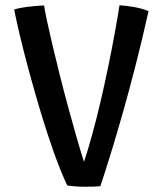

<svg xmlns="http://www.w3.org/2000/svg" viewBox="-20 -701 626 731"><path d="M303 10Q284 10 265.2 8.5Q246.5 7 236 5Q210.5 -49 184.5 -122.2Q158.5 -195.5 134.5 -275.5Q110.5 -355.5 90 -431.5Q69.5 -507.5 55 -568.8Q40.5 -630 34 -665Q48 -669.5 69.8 -672.8Q91.5 -676 113 -678Q134.5 -680 148 -680Q150 -664 158.2 -625Q166.5 -586 179 -532.8Q191.5 -479.5 207 -417.8Q222.5 -356 239.5 -293.2Q256.5 -230.5 273 -173.2Q289.5 -116 304 -72L295 -70Q313.5 -124.5 331 -188.5Q348.5 -252.5 364 -319.2Q379.5 -386 392.2 -448Q405 -510 414.2 -560.5Q423.5 -611 429 -643Q434.5 -675 435 -681Q461 -679.5 491.8 -674Q522.5 -668.5 545.5 -658.5Q520.5 -546.5 495.2 -448.2Q470 -350 447 -269.5Q424 -189 405.8 -129.2Q387.5 -69.5 376 -34.5Q364.5 0.5 362 8Q352 9 336.5 9.5Q321 10 303 10Z"/></svg>

Font: Grandstander Thin
Style: Regular
Weight: 400
Version: Version 1.200